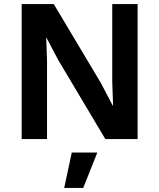

<svg xmlns="http://www.w3.org/2000/svg" viewBox="-20 -680 779 939"><path d="M653 -660V0H495L264 -388L207 -496H206L210 -382V0H86V-660H243L474 -273L531 -164H533L529 -278V-660ZM456 66 387 239H294L331 66Z"/></svg>

Font: Elaine Sans SemiBold
Style: Regular
Weight: 600
Designer: Wei Huang
Foundry: Wei Huang
Version: Version 2.001;December 24, 2019;FontCreator 12.0.0.2547 64-b